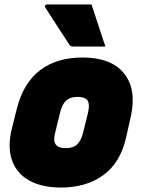

<svg xmlns="http://www.w3.org/2000/svg" viewBox="-20 -821 640 858"><path d="M349 -564Q476 -564 533.5 -494Q591 -424 565 -302L544 -209Q519 -95 442.5 -39Q366 17 253 17Q166 17 109.5 -15Q53 -47 33 -106.5Q13 -166 33 -246L56 -338Q85 -451 159.5 -507.5Q234 -564 349 -564ZM326 -388Q294 -388 276 -372Q258 -356 249 -320L227 -230Q216 -189 231 -173Q242 -159 275 -159Q307 -159 324.5 -175.5Q342 -192 351 -227L373 -316Q383 -358 369 -375Q357 -388 326 -388ZM389 -801Q405 -753 420 -706.5Q435 -660 451 -613H308Q295 -613 291 -620Q260 -668 235.5 -705Q211 -742 184 -785Q180 -790 181.5 -795.5Q183 -801 190 -801Z"/></svg>

Font: Recursive Sn Lnr St Blk
Style: Italic
Weight: 900
Italic angle: -15°
Version: Version 1.079;hotconv 1.0.112;makeotfexe 2.5.65598; ttfautoh